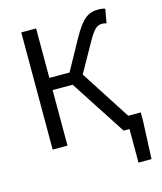

<svg xmlns="http://www.w3.org/2000/svg" viewBox="-125 -759 877 1038"><g transform="rotate(-15 314.0 -240.0)"><path d="M520 188H593L602 -21V-71H532L352 -350L439 -505C478 -576 496 -588 524 -588C530 -588 540 -587 548 -584L562 -662C552 -666 538 -668 526 -668C467 -668 433 -645 378 -546L286 -379H173V-656H90V0H173V-311H285L487 0H520Z"/></g></svg>

Font: Giro Sans Regular
Style: Regular
Weight: 400
Designer: Paul D. Hunt
Foundry: Adobe Systems Incorporated
Version: Version 1.000;PS 1.0;hotconv 1.0.88;makeotf.lib2.5.647800